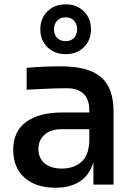

<svg xmlns="http://www.w3.org/2000/svg" viewBox="-20 -852 621 886"><path d="M367.4 -634.5Q335 -602.1 283.2 -602.1Q231.4 -602.1 198.7 -634.5Q166 -667 166 -716.8Q166 -766.6 198.7 -799.3Q231.4 -832 283.2 -832Q335 -832 367.4 -799.3Q399.9 -766.6 399.9 -716.8Q399.9 -667 367.4 -634.5ZM283.2 -662.1Q307.1 -662.1 321.5 -677.2Q335.9 -692.4 335.9 -716.8Q335.9 -741.2 321.5 -756.6Q307.1 -772 283.2 -772Q258.8 -772 243.9 -756.6Q229 -741.2 229 -716.8Q229 -692.4 243.7 -677.2Q258.3 -662.1 283.2 -662.1ZM235.8 14.2Q145 14.2 93 -32.2Q41 -78.6 41 -161.1Q41 -246.1 100.8 -289.6Q160.6 -333 269 -333H392.1V-342.8Q392.1 -393.1 366 -418.9Q339.8 -444.8 289.1 -444.8Q216.8 -444.8 103 -438V-539.1Q179.7 -545.9 261.2 -545.9Q386.7 -545.9 445.3 -496.8Q503.9 -447.8 503.9 -336.9V0H411.1V-103Q375 14.2 235.8 14.2ZM266.1 -74.2Q318.8 -74.2 354 -103.5Q389.2 -132.8 392.1 -200.2V-255.9H266.1Q214.8 -255.9 186 -230.7Q157.2 -205.6 157.2 -164.1Q157.2 -122.6 185.8 -98.4Q214.4 -74.2 266.1 -74.2Z"/></svg>

Font: Sora Medium
Style: Regular
Weight: 500
Designer: Jonathan Barnbrook, Julián Moncada
Foundry: Barnbrook Fonts
Version: Version 2.000